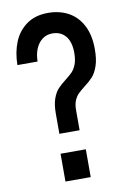

<svg xmlns="http://www.w3.org/2000/svg" viewBox="-89 -849 601 903"><g transform="rotate(-10 211.5 -397.5)"><path d="M159.7 -322.8Q159.7 -365.7 169.7 -393.6Q179.7 -421.4 194.1 -437Q208.5 -452.6 231.9 -470.7Q253.4 -487.3 265.9 -500.2Q278.3 -513.2 286.6 -534.7Q294.9 -556.2 294.9 -588.9Q294.9 -641.1 272 -668.9Q249 -696.8 208.5 -696.8Q181.6 -696.8 161.4 -681.9Q141.1 -667 129.6 -640.4Q118.2 -613.8 117.7 -578.6H21.5Q22 -638.2 41.7 -687.3Q61.5 -736.3 102.8 -765.9Q144 -795.4 205.6 -795.4Q259.3 -795.4 301.8 -772.7Q344.2 -750 368.7 -703.6Q393.1 -657.2 393.1 -589.4Q393.1 -540.5 382.1 -509.3Q371.1 -478 355.5 -460.7Q339.8 -443.4 314.5 -424.3Q294.4 -408.7 283 -397.2Q271.5 -385.7 263.9 -367.4Q256.3 -349.1 256.3 -321.8V-226.1H159.7ZM148.9 -132.8H269.5V0H148.9Z"/></g></svg>

Font: Decalotype Medium
Style: Regular
Weight: 500
Designer: Alfredo Marco Pradil
Foundry: Alfredo Marco Pradil
Version: Version 1.0